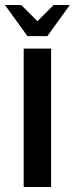

<svg xmlns="http://www.w3.org/2000/svg" viewBox="-55 -750 300 770"><path d="M134.8 -605H55.2L-35.2 -730H29.8L95.2 -665L160.2 -730H225.1ZM40 0V-555.2H149.9V0Z"/></svg>

Font: Horta
Style: Regular
Weight: 600
Width: 3
Version: Version 0.11